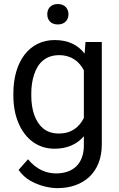

<svg xmlns="http://www.w3.org/2000/svg" viewBox="-20 -740 602 968"><path d="M47.4 -258.3C47.4 -207 55.7 -161.1 72.8 -120.6C106.4 -40 170.4 9.8 254.9 9.8C319.3 9.8 368.2 -12.7 402.8 -53.2V-6.8C402.8 85.4 348.1 134.3 262.7 134.3C215.3 134.3 165.5 116.2 121.1 63L73.7 116.7C89.8 139.6 109.4 157.7 133.3 171.4C180.2 198.2 232.9 208.5 269.5 208.5C401.4 208.5 493.2 128.9 493.2 -11.2V-528.3H411.1L406.7 -469.7C372.1 -514.2 322.8 -538.1 255.9 -538.1C127.4 -538.1 47.4 -429.7 47.4 -268.6ZM137.7 -268.6C137.7 -303.7 142.6 -335.9 152.3 -365.2C171.4 -423.8 211.9 -461.9 277.8 -461.9C340.8 -461.9 379.9 -429.2 402.8 -385.7V-145C379.4 -99.6 341.3 -66.9 276.9 -66.9C244.1 -66.9 217.8 -75.7 197.3 -92.8C156.2 -127.4 137.7 -188.5 137.7 -258.3ZM218.3 -668C218.3 -639.2 236.3 -616.7 271.5 -616.7C306.2 -616.7 325.2 -639.2 325.2 -668C325.2 -696.8 306.2 -719.7 271.5 -719.7C236.3 -719.7 218.3 -696.8 218.3 -668Z"/></svg>

Font: Vazirmatn
Style: Regular
Weight: 400
Designer: Saber Rastikerdar
Foundry: Saber Rastikerdar
Version: Version 33.003